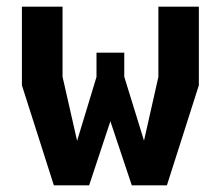

<svg xmlns="http://www.w3.org/2000/svg" viewBox="-20 -554 660 574"><path d="M141 0H246.5L310 -191.5L374 0H479L574.5 -299V-534H453.5V-324L410.5 -133.5L351.5 -324.5V-396.5H268.5V-324L210.5 -133L167 -324.5V-534H45.5V-299Z"/></svg>

Font: Monaspace Krypton
Style: Bold
Weight: 700
Designer: Riley Cran & the Lettermatic Team
Foundry: Lettermatic
Version: Version 1.200 (Monaspace Krypton)